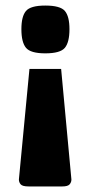

<svg xmlns="http://www.w3.org/2000/svg" viewBox="-20 -535 326 691"><path d="M200 -287 237 111Q237 121 230.5 128.5Q224 136 204 136H83Q61 136 54.5 128.5Q48 121 48 111L86 -287ZM230 -430Q230 -383 213.5 -363Q197 -343 143 -343Q90 -343 73.5 -363Q57 -383 57 -430Q57 -476 73.5 -495.5Q90 -515 143 -515Q197 -515 213.5 -495.5Q230 -476 230 -430Z"/></svg>

Font: Changa ExtraLight
Style: Bold
Weight: 700
Version: Version 3.002; ttfautohint (v1.8.2)